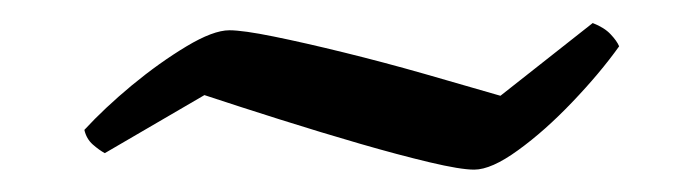

<svg xmlns="http://www.w3.org/2000/svg" viewBox="-20 -401 601 170"><path d="M399.8 -250.8Q387.8 -250.8 360.4 -257.3Q333 -263.8 298.5 -273.8Q264 -283.8 227.6 -295.3Q191.2 -306.8 161 -316.8L72.8 -265.4Q67.8 -268.1 62.1 -273.1Q56.5 -278.1 54.7 -286Q72.5 -305.3 96.8 -325.5Q121.2 -345.6 145 -359.9Q168.8 -374.2 183.1 -374.2Q195.1 -374.2 222.2 -368.7Q249.3 -363.2 284.3 -354.6Q319.3 -346 355.8 -335.6Q392.3 -325.2 423.1 -316.2L504.8 -380.6Q515.1 -376.6 520.6 -370.7Q526.2 -364.8 528.2 -360Q511.2 -336.2 486.8 -310.7Q462.4 -285.1 438.7 -268Q415.1 -250.8 399.8 -250.8Z"/></svg>

Font: Texturina Medium
Style: Italic
Weight: 500
Italic angle: -11°
Designer: Guillermo Torres Carreño
Foundry: Omnibus-Type
Version: Version 1.002